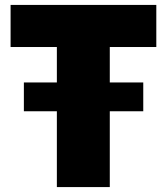

<svg xmlns="http://www.w3.org/2000/svg" viewBox="-20 -760 679 780"><path d="M77 -425H211V-569H23V-740H615V-569H426V-425H562V-308H426V0H211V-308H77Z"/></svg>

Font: Encode Sans Narrow
Style: Black
Weight: 900
Designer: Pablo Impallari, Andres Torresi
Foundry: Pablo Impallari, Andres Torresi
Version: Version 1.000; ttfautohint (v1.00) -l 8 -r 50 -G 200 -x 14 -